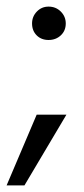

<svg xmlns="http://www.w3.org/2000/svg" viewBox="-28 -439 255 581"><path d="M46 122H-8L83 -92H173ZM171 -368Q171 -346 156 -332Q141 -318 119 -318Q97 -318 83 -332Q69 -346 69 -368Q69 -389 83.5 -404Q98 -419 119 -419Q141 -419 156 -404Q171 -389 171 -368Z"/></svg>

Font: Hind Madurai Light
Style: Regular
Weight: 300
Designer: Jyotish Sonowal
Foundry: Indian Type Foundry
Version: Version 1.001;PS 1.0;hotconv 1.0.86;makeotf.lib2.5.63406; tt